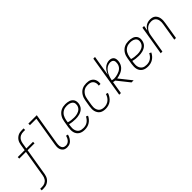

<svg xmlns="http://www.w3.org/2000/svg" viewBox="129 -1870 3219 3219"><g transform="rotate(-45 1738.5 -260.0)"><path d="M-23 215V178H18Q35 178 52 175.5Q69 173 85 166Q101 159 115.5 147Q130 135 140 120Q150 105 156 88.5Q162 72 165 55L245 -428H87V-464H251L269 -575Q273 -597 279.5 -618Q286 -639 299 -658.5Q312 -678 330 -693.5Q348 -709 368.5 -718.5Q389 -728 411 -731.5Q433 -735 454 -735H496V-698H455Q437 -698 420 -695Q403 -692 386.5 -684.5Q370 -677 355.5 -664Q341 -651 331.5 -635.5Q322 -620 316.5 -603Q311 -586 308 -569L291 -464H449V-428H285L205 55Q201 77 194 98Q187 119 174.5 138.5Q162 158 143.5 173.5Q125 189 104.5 198.5Q84 208 62 211.5Q40 215 19 215Z M791 8Q769 8 748.5 2.5Q728 -3 713 -16Q698 -29 688 -47Q678 -65 674 -86Q670 -107 671.5 -128.5Q673 -150 676 -172L763 -698H610V-735H809L715 -166Q713 -150 712 -134Q711 -118 713 -102.5Q715 -87 721 -73Q727 -59 738 -48.5Q749 -38 764.5 -33.5Q780 -29 796 -29Q817 -29 838 -38.5Q859 -48 874 -65.5Q889 -83 898.5 -103.5Q908 -124 913 -145L949 -136Q945 -118 937.5 -100Q930 -82 919.5 -65.5Q909 -49 895 -34.5Q881 -20 864.5 -10.5Q848 -1 829 3.5Q810 8 791 8Z M1207 8Q1179 8 1151.5 2Q1124 -4 1101.5 -18.5Q1079 -33 1063.5 -55Q1048 -77 1041.5 -103.5Q1035 -130 1035.5 -158.5Q1036 -187 1040 -215L1060 -335Q1064 -361 1072.5 -386Q1081 -411 1095 -433.5Q1109 -456 1129 -475Q1149 -494 1173.5 -506Q1198 -518 1224 -523Q1250 -528 1275 -528Q1298 -528 1321 -525Q1344 -522 1365.5 -514.5Q1387 -507 1404.5 -493.5Q1422 -480 1432.5 -461Q1443 -442 1445.5 -418.5Q1448 -395 1444 -372Q1440 -349 1430 -326.5Q1420 -304 1402 -286.5Q1384 -269 1362 -257.5Q1340 -246 1317 -239.5Q1294 -233 1270.5 -230.5Q1247 -228 1225 -228Q1189 -228 1154 -232Q1119 -236 1085 -246L1079 -209Q1076 -187 1075.5 -164Q1075 -141 1080.5 -119.5Q1086 -98 1097.5 -80Q1109 -62 1126.5 -50Q1144 -38 1166 -33.5Q1188 -29 1211 -29Q1236 -29 1261.5 -35Q1287 -41 1309 -56Q1331 -71 1348.5 -92Q1366 -113 1377 -137L1411 -121Q1397 -92 1376 -67Q1355 -42 1327.5 -24.5Q1300 -7 1269 0.5Q1238 8 1207 8ZM1225 -264Q1243 -264 1262 -266Q1281 -268 1300 -273Q1319 -278 1337 -287Q1355 -296 1369.5 -309.5Q1384 -323 1393 -341Q1402 -359 1405 -377Q1408 -395 1406 -412.5Q1404 -430 1395 -443.5Q1386 -457 1372.5 -466.5Q1359 -476 1343 -481.5Q1327 -487 1310 -489Q1293 -491 1275 -491Q1254 -491 1233 -487Q1212 -483 1192 -472.5Q1172 -462 1155.5 -446Q1139 -430 1128 -411Q1117 -392 1110 -371Q1103 -350 1099 -329L1092 -283Q1123 -273 1156.5 -268.5Q1190 -264 1225 -264Z M1703 8Q1675 8 1647.5 2Q1620 -4 1598.5 -18.5Q1577 -33 1562.5 -55.5Q1548 -78 1541 -104Q1534 -130 1535 -158.5Q1536 -187 1540 -215L1560 -335Q1564 -361 1572.5 -385.5Q1581 -410 1595 -433Q1609 -456 1628.5 -475Q1648 -494 1672 -506Q1696 -518 1722 -523Q1748 -528 1773 -528Q1797 -528 1821 -524.5Q1845 -521 1865.5 -511Q1886 -501 1901.5 -485Q1917 -469 1926 -448Q1935 -427 1937.5 -403.5Q1940 -380 1936 -356L1935 -350H1895V-354Q1900 -383 1894 -410Q1888 -437 1870.5 -456.5Q1853 -476 1826 -483.5Q1799 -491 1770 -491Q1750 -491 1729 -487Q1708 -483 1688.5 -472Q1669 -461 1653.5 -445Q1638 -429 1626.5 -410Q1615 -391 1609 -370.5Q1603 -350 1599 -329L1579 -209Q1576 -187 1575 -164.5Q1574 -142 1579 -121Q1584 -100 1595 -81.5Q1606 -63 1623.5 -51Q1641 -39 1662.5 -34Q1684 -29 1707 -29Q1735 -29 1763.5 -38Q1792 -47 1816 -66.5Q1840 -86 1856 -112.5Q1872 -139 1880 -167L1917 -156Q1906 -122 1885.5 -90.5Q1865 -59 1836.5 -36Q1808 -13 1772.5 -2.5Q1737 8 1703 8Z M2321 0 2149 -216Q2138 -216 2127 -218Q2116 -220 2106 -224L2069 0H2029L2150 -735H2190L2131 -377Q2144 -406 2161.5 -433.5Q2179 -461 2203.5 -483Q2228 -505 2259 -516.5Q2290 -528 2320 -528Q2345 -528 2368.5 -518.5Q2392 -509 2404.5 -489Q2417 -469 2419 -444Q2421 -419 2417 -393Q2413 -369 2403 -345.5Q2393 -322 2376.5 -302.5Q2360 -283 2338.5 -268Q2317 -253 2293.5 -243Q2270 -233 2245.5 -227Q2221 -221 2198 -217L2371 0ZM2165 -251Q2187 -251 2209.5 -255.5Q2232 -260 2253.5 -266.5Q2275 -273 2296.5 -284Q2318 -295 2335 -311Q2352 -327 2362.5 -348Q2373 -369 2376 -391Q2379 -409 2378.5 -428Q2378 -447 2369 -462Q2360 -477 2343 -484Q2326 -491 2307 -491Q2281 -491 2254.5 -481.5Q2228 -472 2207 -453.5Q2186 -435 2170 -411.5Q2154 -388 2143 -363Q2132 -338 2124.5 -312Q2117 -286 2112 -260Q2125 -256 2138 -253.5Q2151 -251 2165 -251Z M2707 8Q2679 8 2651.5 2Q2624 -4 2601.5 -18.5Q2579 -33 2563.5 -55Q2548 -77 2541.5 -103.5Q2535 -130 2535.5 -158.5Q2536 -187 2540 -215L2560 -335Q2564 -361 2572.5 -386Q2581 -411 2595 -433.5Q2609 -456 2629 -475Q2649 -494 2673.5 -506Q2698 -518 2724 -523Q2750 -528 2775 -528Q2798 -528 2821 -525Q2844 -522 2865.5 -514.5Q2887 -507 2904.5 -493.5Q2922 -480 2932.5 -461Q2943 -442 2945.5 -418.5Q2948 -395 2944 -372Q2940 -349 2930 -326.5Q2920 -304 2902 -286.5Q2884 -269 2862 -257.5Q2840 -246 2817 -239.5Q2794 -233 2770.5 -230.5Q2747 -228 2725 -228Q2689 -228 2654 -232Q2619 -236 2585 -246L2579 -209Q2576 -187 2575.5 -164Q2575 -141 2580.5 -119.5Q2586 -98 2597.5 -80Q2609 -62 2626.5 -50Q2644 -38 2666 -33.5Q2688 -29 2711 -29Q2736 -29 2761.5 -35Q2787 -41 2809 -56Q2831 -71 2848.5 -92Q2866 -113 2877 -137L2911 -121Q2897 -92 2876 -67Q2855 -42 2827.5 -24.5Q2800 -7 2769 0.5Q2738 8 2707 8ZM2725 -264Q2743 -264 2762 -266Q2781 -268 2800 -273Q2819 -278 2837 -287Q2855 -296 2869.5 -309.5Q2884 -323 2893 -341Q2902 -359 2905 -377Q2908 -395 2906 -412.5Q2904 -430 2895 -443.5Q2886 -457 2872.5 -466.5Q2859 -476 2843 -481.5Q2827 -487 2810 -489Q2793 -491 2775 -491Q2754 -491 2733 -487Q2712 -483 2692 -472.5Q2672 -462 2655.5 -446Q2639 -430 2628 -411Q2617 -392 2610 -371Q2603 -350 2599 -329L2592 -283Q2623 -273 2656.5 -268.5Q2690 -264 2725 -264Z M3013 0 3099 -520H3139L3124 -430Q3137 -452 3154 -471.5Q3171 -491 3193 -504Q3215 -517 3239 -522.5Q3263 -528 3287 -528Q3314 -528 3339 -521Q3364 -514 3382.5 -497.5Q3401 -481 3412.5 -458.5Q3424 -436 3428 -410.5Q3432 -385 3431 -358Q3430 -331 3425 -305L3375 0H3335L3386 -311Q3390 -332 3391 -353.5Q3392 -375 3388.5 -396Q3385 -417 3376 -435Q3367 -453 3351.5 -466.5Q3336 -480 3316 -485.5Q3296 -491 3274 -491Q3254 -491 3234 -487Q3214 -483 3195 -472.5Q3176 -462 3160.5 -446Q3145 -430 3134.5 -411.5Q3124 -393 3117.5 -373Q3111 -353 3108 -333L3053 0Z"/></g></svg>

Font: Iosevka Extralight
Style: Italic
Weight: 200
Italic angle: -9°
Monospace: yes
Designer: Belleve Invis
Foundry: Belleve Invis
Version: Version 32.5.0; ttfautohint (v1.8.4)